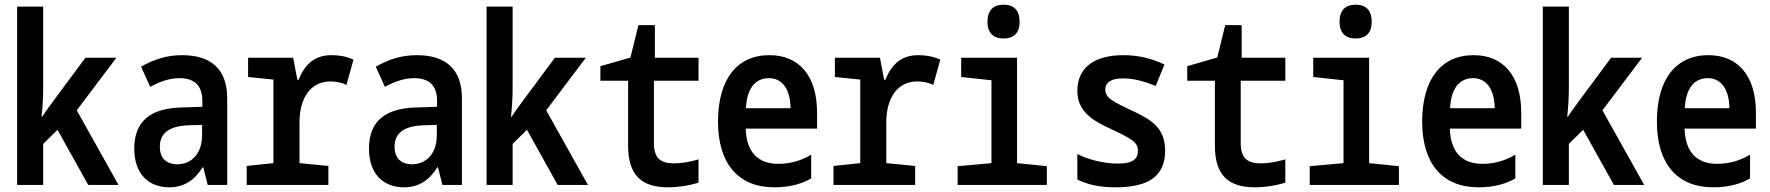

<svg xmlns="http://www.w3.org/2000/svg" viewBox="-20 -788 7540 818"><path d="M53 0H164V-175L225 -235L356 0H485L307 -318L476 -542H344L214 -367C193 -338 176 -316 160 -291H157C162 -336 164 -375 164 -420V-760H53Z M701 10C764 10 809 -20 843 -75H846L865 0H948V-370C948 -493 879 -553 756 -553C688 -553 635 -534 581 -504L620 -418C658 -439 700 -455 745 -455C801 -455 842 -430 842 -359V-333L750 -330C623 -326 552 -273 552 -155C552 -47 613 10 701 10ZM735 -88C695 -88 661 -109 661 -163C661 -221 701 -250 779 -254L841 -256V-213C841 -127 790 -88 735 -88Z M1031 0H1379V-81L1256 -93V-267C1256 -371 1304 -441 1387 -441C1410 -441 1435 -437 1456 -426L1486 -534C1455 -548 1425 -553 1392 -553C1317 -553 1277 -510 1252 -448H1247L1229 -542H1037V-460L1145 -449V-93L1031 -81Z M1701 10C1764 10 1809 -20 1843 -75H1846L1865 0H1948V-370C1948 -493 1879 -553 1756 -553C1688 -553 1635 -534 1581 -504L1620 -418C1658 -439 1700 -455 1745 -455C1801 -455 1842 -430 1842 -359V-333L1750 -330C1623 -326 1552 -273 1552 -155C1552 -47 1613 10 1701 10ZM1735 -88C1695 -88 1661 -109 1661 -163C1661 -221 1701 -250 1779 -254L1841 -256V-213C1841 -127 1790 -88 1735 -88Z M2053 0H2164V-175L2225 -235L2356 0H2485L2307 -318L2476 -542H2344L2214 -367C2193 -338 2176 -316 2160 -291H2157C2162 -336 2164 -375 2164 -420V-760H2053Z M2826 10C2869 10 2916 3 2956 -10V-109C2915 -97 2880 -92 2852 -92C2793 -92 2766 -115 2766 -179V-444H2956V-542H2770V-681H2700L2666 -543L2538 -506V-444H2656V-167C2656 -44 2711 10 2826 10Z M3279 10C3352 10 3402 -8 3436 -28V-129C3402 -109 3357 -90 3296 -90C3207 -90 3160 -142 3157 -240H3461V-308C3461 -466 3384 -553 3258 -553C3119 -553 3039 -449 3039 -270C3039 -90 3126 10 3279 10ZM3348 -327H3158C3162 -413 3199 -455 3256 -455C3312 -455 3347 -409 3348 -327Z M3531 0H3879V-81L3756 -93V-267C3756 -371 3804 -441 3887 -441C3910 -441 3935 -437 3956 -426L3986 -534C3955 -548 3925 -553 3892 -553C3817 -553 3777 -510 3752 -448H3747L3729 -542H3537V-460L3645 -449V-93L3531 -81Z M4255 -624C4300 -624 4324 -648 4324 -695C4324 -744 4300 -768 4255 -768C4212 -768 4187 -744 4187 -695C4187 -648 4212 -624 4255 -624ZM4060 0H4440V-80L4313 -93V-542H4075V-460L4204 -446V-93L4060 -80Z M4732 10C4870 10 4944 -35 4944 -146C4944 -246 4881 -280 4800 -318C4730 -352 4689 -368 4689 -406C4689 -437 4715 -454 4763 -454C4810 -454 4850 -443 4904 -422L4941 -513C4886 -540 4827 -553 4766 -553C4645 -553 4570 -502 4570 -401C4570 -315 4632 -275 4712 -239C4803 -196 4828 -182 4828 -146C4828 -114 4811 -91 4744 -91C4679 -91 4611 -110 4570 -132V-23C4617 0 4668 10 4732 10Z M5326 10C5369 10 5416 3 5456 -10V-109C5415 -97 5380 -92 5352 -92C5293 -92 5266 -115 5266 -179V-444H5456V-542H5270V-681H5200L5166 -543L5038 -506V-444H5156V-167C5156 -44 5211 10 5326 10Z M5755 -624C5800 -624 5824 -648 5824 -695C5824 -744 5800 -768 5755 -768C5712 -768 5687 -744 5687 -695C5687 -648 5712 -624 5755 -624ZM5560 0H5940V-80L5813 -93V-542H5575V-460L5704 -446V-93L5560 -80Z M6279 10C6352 10 6402 -8 6436 -28V-129C6402 -109 6357 -90 6296 -90C6207 -90 6160 -142 6157 -240H6461V-308C6461 -466 6384 -553 6258 -553C6119 -553 6039 -449 6039 -270C6039 -90 6126 10 6279 10ZM6348 -327H6158C6162 -413 6199 -455 6256 -455C6312 -455 6347 -409 6348 -327Z M6553 0H6664V-175L6725 -235L6856 0H6985L6807 -318L6976 -542H6844L6714 -367C6693 -338 6676 -316 6660 -291H6657C6662 -336 6664 -375 6664 -420V-760H6553Z M7279 10C7352 10 7402 -8 7436 -28V-129C7402 -109 7357 -90 7296 -90C7207 -90 7160 -142 7157 -240H7461V-308C7461 -466 7384 -553 7258 -553C7119 -553 7039 -449 7039 -270C7039 -90 7126 10 7279 10ZM7348 -327H7158C7162 -413 7199 -455 7256 -455C7312 -455 7347 -409 7348 -327Z"/></svg>

Font: Noto Sans Mono ExtraCondensed SemiBold
Style: Regular
Weight: 600
Width: 2
Designer: Monotype Design Team
Foundry: Monotype Imaging Inc.
Version: Version 2.014